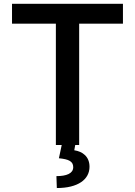

<svg xmlns="http://www.w3.org/2000/svg" viewBox="-20 -747 695 989"><path d="M41.9 -625H267.8V0H297.9L283.4 68.2C334.9 73.2 357.6 84.5 357.2 115.1C356.5 146.7 322.4 160.2 270.6 160.2L272.7 221.6C381.4 221.6 441.1 177.6 441.1 111.9C441.1 59.3 405.2 33.4 362.6 27L367.5 0H387.8V-625H613.3V-727.3H41.9Z"/></svg>

Font: Magic Ui Pro Semi Bold
Style: Regular
Weight: 600
Designer: Stefan Endress, Andreas Faust
Version: Version 1.000;FEAKit 1.0